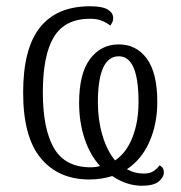

<svg xmlns="http://www.w3.org/2000/svg" viewBox="-20 -564 578 614"><path d="M434 30Q385 30 339 -1Q323 4 304.5 7Q286 10 266 10Q167 10 110.5 -58Q54 -126 54 -268Q54 -409 108 -476.5Q162 -544 268 -544Q307 -544 324.5 -533.5Q342 -523 342 -506Q342 -498 339 -492.5Q336 -487 333 -482Q320 -492 305 -498Q290 -504 268 -504Q188 -504 152.5 -446Q117 -388 117 -268Q117 -152 152.5 -90.5Q188 -29 270 -29Q286 -29 300 -33Q268 -68 250.5 -120.5Q233 -173 233 -235Q233 -329 268 -375.5Q303 -422 360 -422Q416 -422 449.5 -376.5Q483 -331 483 -238Q483 -168 458 -111Q433 -54 386 -23Q410 -9 440 -9Q459 -9 470.5 -16.5Q482 -24 490 -35Q504 -29 504 -13Q504 3 487.5 16.5Q471 30 434 30ZM348 -51Q384 -75 403.5 -124.5Q423 -174 423 -238Q423 -384 360 -384Q293 -384 293 -236Q293 -181 307.5 -131.5Q322 -82 348 -51Z"/></svg>

Font: Noto Serif SemiCondensed Light
Style: Regular
Weight: 300
Width: 4
Designer: Monotype Design Team
Foundry: Monotype Imaging Inc.
Version: Version 2.013